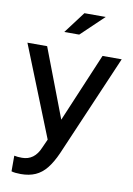

<svg xmlns="http://www.w3.org/2000/svg" viewBox="-101 -788 738 1065"><g transform="rotate(10 268.5 -255.0)"><path d="M93 215Q77 215 63 213.5Q49 212 40 209V121Q58 125 84 125Q154 125 185 50L207 1L3 -509H114L262 -121L426 -509H534L288 63Q264 117 237 150.5Q210 184 175 199.5Q140 215 93 215ZM194 -603 286 -725H406L278 -603Z"/></g></svg>

Font: Red Hat Display Medium
Style: Regular
Weight: 500
Designer: Pentagram, MCKL
Foundry: Pentagram, MCKL
Version: Version 1.023